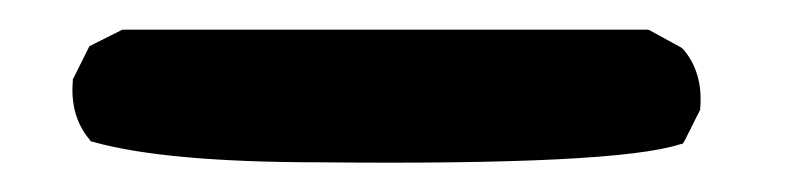

<svg xmlns="http://www.w3.org/2000/svg" viewBox="-20 -439 540 130"><path d="M197.3 -329.1Q92.8 -329.1 43.5 -342.8L41.5 -343.3L40.5 -344.7Q27.3 -360.4 29.3 -384.3V-385.3L29.8 -386.2L39.6 -405.8L40.5 -407.7L42.5 -408.7L62 -418.5L63 -418.9H64.5H417H418.5L419.9 -418.5L441.4 -406.7L442.4 -405.8L442.9 -405.3Q456.1 -389.6 454.1 -365.7V-364.7L453.6 -363.8L443.8 -344.2L442.4 -341.8L440.4 -341.3Q396.5 -327.1 197.3 -329.1Z"/></svg>

Font: NaikaiFont
Style: SemiBold
Weight: 600
Version: Version 1.89